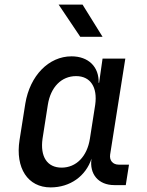

<svg xmlns="http://www.w3.org/2000/svg" viewBox="-20 -805 640 835"><path d="M329 -645H426L339 -785H235ZM200 10C285 10 353 -39 378 -115C368 -48 408 0 477 0H527L541 -89H496C471 -89 455 -107 459 -133L525 -550H426L411 -445H409C411 -514 365 -560 291 -560C192 -560 110 -476 90 -354L65 -196C46 -74 101 10 200 10ZM248 -76C185 -76 154 -124 165 -202L188 -349C200 -426 247 -474 311 -474C373 -474 405 -426 394 -349L371 -202C359 -124 311 -76 248 -76Z"/></svg>

Font: JetBrains Mono Medium
Style: Italic
Weight: 436
Italic angle: -9°
Monospace: yes
Designer: Philipp Nurullin, Konstantin Bulenkov
Foundry: JetBrains
Version: Version 2.305